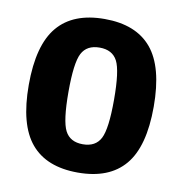

<svg xmlns="http://www.w3.org/2000/svg" viewBox="-66 -592 633 665"><g transform="rotate(10 250.0 -260.0)"><path d="M187.5 -124Q205.1 -89.8 250 -89.8Q294.9 -89.8 312.5 -124Q330.1 -158.2 330.1 -260.3Q330.1 -362.3 312.5 -396Q294.9 -429.7 250 -429.7Q205.1 -429.7 187.5 -396Q169.9 -362.3 169.9 -260.3Q169.9 -158.2 187.5 -124ZM85 -465.3Q139.6 -530.3 250 -530.3Q360.4 -530.3 415 -465.3Q469.7 -400.4 469.7 -260.3Q469.7 -120.1 415 -55.2Q360.4 9.8 250 9.8Q139.6 9.8 85 -55.2Q30.3 -120.1 30.3 -260.3Q30.3 -400.4 85 -465.3Z"/></g></svg>

Font: Rounded-X Mgen+ 1mn bold
Style: Bold
Weight: 700
Designer: [Source Han Sans]
Ryoko NISHIZUKA  (kana & ideographs); Paul D. Hunt (Latin, Greek & Cyrillic); Wenlong ZHANG  (bopomofo
Version: Version 1.059.20150602